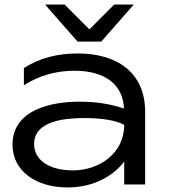

<svg xmlns="http://www.w3.org/2000/svg" viewBox="-20 -811 807 844"><path d="M526 0H618V-320C618 -493 493 -576 323 -576C233 -576 157 -557 85 -512V-436C157 -483 235 -500 307 -500C446 -500 521 -436 525 -334C458 -356 399 -364 328 -364C206 -364 35 -329 35 -175C35 -58 140 13 277 13C397 13 482 -42 526 -101ZM568 -791H482L373 -682L264 -791H178L321 -628H425ZM526 -262C526 -135 414 -62 301 -62C195 -62 130 -108 130 -178C130 -283 273 -292 353 -292C427 -292 491 -282 526 -262Z"/></svg>

Font: Bounded Light
Style: Regular
Weight: 300
Designer: Vlad Churkin
Version: Version 3.0